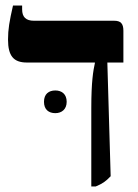

<svg xmlns="http://www.w3.org/2000/svg" viewBox="-20 -667 499 694"><path d="M310 7H326C350 -3 362 -11 380 -30L368 -441H426V-556C426 -582 416 -592 393 -592H103C73 -592 60 -606 60 -633V-647H27C14 -590 9 -561 9 -524C9 -465 29 -441 77 -441H323V-439C317 -412 310 -372 310 -277ZM139 -299C139 -271 156 -258 180 -258C203 -258 221 -272 221 -299C221 -327 203 -340 180 -340C156 -340 139 -327 139 -299Z"/></svg>

Font: Noto Serif Hebrew SemiCondensed
Style: Bold
Weight: 700
Width: 4
Designer: Monotype Design Team
Foundry: Monotype Imaging Inc.
Version: Version 2.004